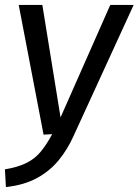

<svg xmlns="http://www.w3.org/2000/svg" viewBox="-29 -547 563 780"><path d="M419 -527H514L270 5Q245 61 208.5 105Q172 149 120 177Q68 205 -5 213L-9 141Q45 132 79.5 114.5Q114 97 137.5 68Q161 39 183 -2L148 0L47 -527H143L217 -70Z"/></svg>

Font: Fira Sans Variable
Style: Italic
Weight: 397
Italic angle: -8°
Designer: Carrois Corporate & Edenspiekermann AG
Foundry: Carrois Corporate GbR & Edenspiekermann AG
Version: Version 4.202